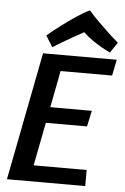

<svg xmlns="http://www.w3.org/2000/svg" viewBox="-60 -956 651 999"><g transform="rotate(5 265.0 -456.5)"><path d="M15 0H424V-84H147L191 -310H406L424 -393H207L244 -585H513L530 -669H145ZM190 -705Q215 -720 241 -736Q264 -750 292 -765.5Q320 -781 349 -797Q373 -774 398 -757Q423 -740 444 -728Q468 -714 491 -703L528 -758Q502 -779 475 -805Q452 -827 423.5 -854.5Q395 -882 369 -913Q335 -897 297.5 -871.5Q260 -846 228 -822Q190 -794 154 -763Z"/></g></svg>

Font: Amaranth
Style: Italic
Weight: 400
Designer: Gesine Todt
Foundry: Gesine Todt
Version: Version 1.001